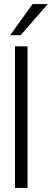

<svg xmlns="http://www.w3.org/2000/svg" viewBox="-20 -929 256 949"><path d="M216 -909 82 -755H30L141 -909ZM54 -700H116V0H54Z"/></svg>

Font: Overused Grotesk Book
Style: Regular
Weight: 350
Version: Version 0.003